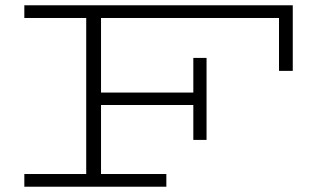

<svg xmlns="http://www.w3.org/2000/svg" viewBox="-20 -706 1218 726"><path d="M1087 -686V-438H1035V-638H362V-356H711V-487H761V-177H711V-309H362V-48H609V0H72V-48H306V-638H72V-686Z"/></svg>

Font: BioRhyme Expanded Light
Style: Regular
Weight: 300
Width: 7
Designer: Aoife Mooney
Foundry: Aoife Mooney Type
Version: Version 1.001